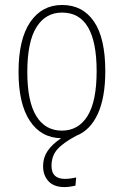

<svg xmlns="http://www.w3.org/2000/svg" viewBox="-20 -551 503 779"><path d="M407.2 -262.2Q407.2 -154.8 376.5 -88.4Q345.7 -22 289.1 0Q235.4 28.8 212.2 55.4Q189 82 189 122.1Q189 174.8 243.2 174.8Q263.7 174.8 289.1 168.9L286.1 202.1Q261.7 208 241.2 208Q198.7 208 176.8 184.3Q154.8 160.6 154.8 123Q154.8 88.9 172.9 61.8Q190.9 34.7 228 9.8Q146.5 8.3 100.8 -61Q55.2 -130.4 55.2 -258.8Q55.2 -391.6 102.5 -461.2Q149.9 -530.8 231.9 -530.8Q315.4 -530.8 361.3 -463.6Q407.2 -396.5 407.2 -262.2ZM372.1 -262.2Q372.1 -500 231.9 -500Q165 -500 127.9 -440.7Q90.8 -381.3 90.8 -258.8Q90.8 -139.2 127.2 -80.1Q163.6 -21 231 -21Q298.3 -21 335.2 -80.6Q372.1 -140.1 372.1 -262.2Z"/></svg>

Font: Fira Sans Compressed UltraLight
Style: Regular
Weight: 200
Width: 1
Designer: Carrois Corporate & Edenspiekermann AG
Foundry: Carrois Corporate GbR & Edenspiekermann AG
Version: Version 4.203;PS 004.203;hotconv 1.0.88;makeotf.lib2.5.64775